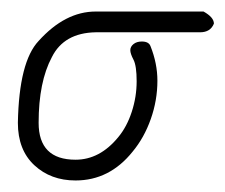

<svg xmlns="http://www.w3.org/2000/svg" viewBox="-20 -327 391 333"><path d="M226 -255Q238 -255 241 -247Q253 -217 253 -187Q253 -153 241.5 -120.5Q230 -88 210 -64Q170 -14 111 -14Q68 -14 39.5 -40.5Q11 -67 11 -114Q13 -220 47 -256Q93 -307 146 -307H333Q351 -297 351 -286Q345 -271 327 -271H146Q91 -270 70 -228Q47 -185 47 -114Q47 -50 111 -50Q153 -50 185 -89Q200 -107 208.5 -133Q217 -159 217 -186Q217 -213 211.5 -223.5Q206 -234 206 -240Q206 -246 211.5 -250.5Q217 -255 226 -255Z"/></svg>

Font: Gruenewald VA
Style: Regular
Weight: 400
Designer: Peter Wiegel
Foundry: Peter Wiegel, nach dem Schriftentwurf von Dr. H. Gr¸newald
Version: Version 0.007